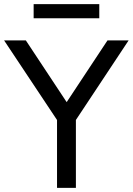

<svg xmlns="http://www.w3.org/2000/svg" viewBox="-29 -916 647 936"><path d="M249 0V-372L267 -304L-9 -719H97L302 -409H290L495 -719H598L323 -304L341 -372V0ZM135 -827V-896H455V-827Z"/></svg>

Font: Nunitoga
Style: Medium
Weight: 500
Designer: Vernon Adams
Foundry: Vernon Adams
Version: Version 1.0